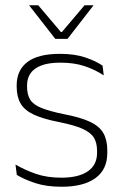

<svg xmlns="http://www.w3.org/2000/svg" viewBox="-20 -701 469 731"><path d="M214.5 10Q156 10 113.5 -4.2Q71 -18.5 44 -35L39 -74.5Q75 -53.5 117 -39Q159 -24.5 214 -24.5Q278.5 -24.5 314 -48.5Q349.5 -72.5 349.5 -119V-127Q349.5 -157 337.5 -176.8Q325.5 -196.5 294.5 -210.5Q263.5 -224.5 206 -236Q144.5 -248 109 -264.5Q73.5 -281 58.5 -306.8Q43.5 -332.5 43.5 -371.5V-376Q43.5 -434 84.5 -465Q125.5 -496 208 -496Q264.5 -496 305 -482.2Q345.5 -468.5 370.5 -451L375 -414Q343.5 -435 303.2 -448.8Q263 -462.5 210 -462.5Q166 -462.5 138 -452Q110 -441.5 96.5 -422.2Q83 -403 83 -376V-371.5Q83 -340.5 95.2 -321.2Q107.5 -302 138.2 -289.8Q169 -277.5 222.5 -266.5Q286 -254.5 322.2 -237.5Q358.5 -220.5 373.5 -194.2Q388.5 -168 388.5 -128.5V-118.5Q388.5 -55.5 343.2 -22.8Q298 10 214.5 10ZM190.5 -553 91 -680.5V-681H125.5L212 -579H215.5L302 -681H336V-680.5L237 -553Z"/></svg>

Font: Anek Latin Medium ExtraLight
Style: Regular
Weight: 250
Version: Version 1.003